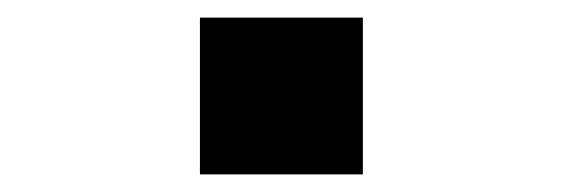

<svg xmlns="http://www.w3.org/2000/svg" viewBox="-20 -554 640 218"><path d="M392 -534V-356H207V-534Z"/></svg>

Font: iA Writer Duo V
Style: Regular
Weight: 400
Designer: Mike Abbink, Paul van der Laan, Pieter van Rosmalen, Oliver Reichenstein
Foundry: Information Architects Inc.
Version: Version 2.000